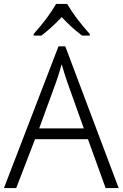

<svg xmlns="http://www.w3.org/2000/svg" viewBox="-20 -951 620 971"><path d="M514.2 0 424.8 -247.1H157.2L62 0H0L275.9 -716.8H310.1L580.1 0ZM403.8 -301.8 319.8 -537.1Q307.1 -573.2 292 -626Q276.4 -571.8 264.2 -537.1L178.2 -301.8ZM149.9 -778.8Q222.7 -859.9 263.7 -931.2H319.8Q358.9 -862.8 434.1 -778.8V-771H395Q341.3 -811.5 292 -864.3Q238.8 -808.1 189 -771H149.9Z"/></svg>

Font: Droid Sans TV
Style: Regular
Weight: 300
Version: Version 1.00